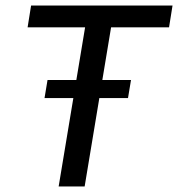

<svg xmlns="http://www.w3.org/2000/svg" viewBox="-20 -670 640 690"><path d="M190.8 0 285.8 -571.7H79.2L91.7 -650H600L587.5 -571.7H379.2L284.2 0ZM140 -317.5 150.8 -382.5H450.8L440 -317.5Z"/></svg>

Font: Familjen Grotesk
Style: Italic
Weight: 400
Italic angle: -9.46201°
Designer: Anders Wikstroem, Jonas Baeckman, Matilda Gysing, Kristian Moeller
Foundry: Familjen STHLM AB
Version: Version 2.000